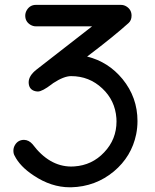

<svg xmlns="http://www.w3.org/2000/svg" viewBox="-20 -774 637 791"><path d="M84 -709.5Q84 -721.7 90.8 -732.9Q104 -753.9 127.9 -753.9H478Q490.2 -753.9 500.5 -747.6Q522 -734.4 522 -709.5Q522 -690.4 509.8 -679.2Q446.3 -622.1 338.9 -541Q426.3 -519.5 484.9 -448.2Q546.4 -372.6 546.4 -275.4Q546.4 -248 541 -220.7Q522 -128.9 449.2 -67.9Q373.5 -4.9 272.9 -2.4H268.1Q190.9 -2.4 118.2 -51.3Q62 -88.4 40 -132.8Q35.2 -141.1 35.2 -153.3Q35.2 -165.5 41.5 -176.3Q54.2 -197.8 79.1 -197.8Q98.6 -197.3 113.8 -180.2Q182.6 -88.4 272.9 -87.9Q279.3 -87.9 286.1 -88.4Q359.4 -93.3 409.2 -146.5Q460 -199.7 460 -273.9Q460 -280.8 459.5 -287.6Q454.1 -360.4 401.4 -409.7Q347.7 -460.4 272.9 -460.4Q243.2 -460.4 199.2 -431.6Q196.3 -429.2 192.9 -426.8Q153.8 -397 136.2 -397Q127.9 -397 120.1 -399.9Q98.1 -408.2 98.1 -435.5Q98.6 -462.4 130.4 -487.3L359.4 -665.5H127.9Q115.7 -665.5 104.5 -672.4Q84 -685.5 84 -709.5Z"/></svg>

Font: Vibur
Style: Medium
Weight: 400
Version: Version 1.004